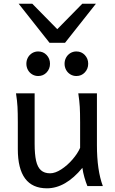

<svg xmlns="http://www.w3.org/2000/svg" viewBox="-20 -999 619 1031"><path d="M422.4 -97.7Q332 12.2 231.9 12.2Q153.8 12.2 114.7 -40.5Q75.7 -93.3 75.7 -197.8V-341.8Q75.7 -393.1 74 -425Q72.3 -457 65.9 -498H166V-227.1Q166 -170.4 173.8 -135.7Q181.6 -101.1 200 -84.7Q218.3 -68.4 249 -68.4Q276.4 -68.4 309.1 -89.6Q341.8 -110.8 369.4 -142.8Q397 -174.8 410.2 -205.1V-341.8Q410.2 -394 408.4 -424.8Q406.7 -455.6 400.4 -498H500.5V-219.7Q500.5 -84.5 532.2 0H449.2Q440.9 -20 433.3 -46.4Q425.8 -72.8 422.4 -97.7ZM390.1 -722.7Q417.5 -722.7 435.5 -703.4Q453.6 -684.1 453.6 -656.7Q453.6 -629.4 435.5 -610.1Q417.5 -590.8 390.1 -590.8Q372.6 -590.8 357.9 -599.6Q343.3 -608.4 335 -623.5Q326.7 -638.7 326.7 -656.7Q326.7 -674.8 335 -689.9Q343.3 -705.1 357.9 -713.9Q372.6 -722.7 390.1 -722.7ZM185.1 -722.7Q212.4 -722.7 230.5 -703.4Q248.5 -684.1 248.5 -656.7Q248.5 -629.4 230.5 -610.1Q212.4 -590.8 185.1 -590.8Q167.5 -590.8 152.8 -599.6Q138.2 -608.4 129.9 -623.5Q121.6 -638.7 121.6 -656.7Q121.6 -674.8 129.9 -689.9Q138.2 -705.1 152.8 -713.9Q167.5 -722.7 185.1 -722.7ZM153.3 -979 287.6 -842.3 421.9 -979H495.1L329.1 -769H246.1L80.1 -979Z"/></svg>

Font: Lesson One
Style: Regular
Weight: 400
Designer: But Ko, Victor Gaultney, Annie Olsen, Julie Remington, Don Collingsworth, Eric Hays, Becca Hirsbrunner
Version: Version 1.100